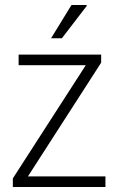

<svg xmlns="http://www.w3.org/2000/svg" viewBox="-20 -743 469 763"><path d="M31 0V-34L321 -484H54V-526H382V-494L91 -42H399V0ZM183 -591 264 -723H324L325 -720L226 -591Z"/></svg>

Font: Archivo SemiCondensed Thin
Style: Regular
Weight: 250
Width: 4
Designer: Hector Gatti
Foundry: Omnibus-Type
Version: Version 2.001